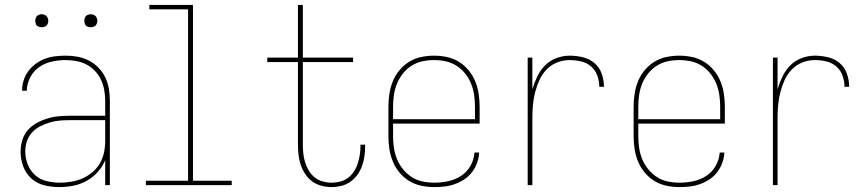

<svg xmlns="http://www.w3.org/2000/svg" viewBox="-20 -755 3540 783"><path d="M221 8Q190 8 160 0.5Q130 -7 107.5 -27.5Q85 -48 74.5 -77Q64 -106 64 -136Q64 -160 71 -183.5Q78 -207 93.5 -224.5Q109 -242 130 -253.5Q151 -265 174 -272Q197 -279 220.5 -281Q244 -283 268 -283H409V-345Q409 -366 405 -388Q401 -410 392 -429.5Q383 -449 367.5 -465.5Q352 -482 332.5 -492Q313 -502 291.5 -506Q270 -510 248 -510Q220 -510 192 -504Q164 -498 140.5 -482Q117 -466 103.5 -440Q90 -414 89 -385H70Q70 -407 76.5 -427.5Q83 -448 96 -465.5Q109 -483 126.5 -495.5Q144 -508 164 -515.5Q184 -523 205.5 -525.5Q227 -528 248 -528Q273 -528 297 -523.5Q321 -519 342.5 -508Q364 -497 381.5 -479Q399 -461 409.5 -439Q420 -417 424 -393Q428 -369 428 -345V0H409V-102Q398 -75 378 -53Q358 -31 332.5 -17Q307 -3 278.5 2.5Q250 8 221 8ZM224 -10Q247 -10 271 -14Q295 -18 316.5 -27.5Q338 -37 356.5 -52.5Q375 -68 387 -88.5Q399 -109 404 -132.5Q409 -156 409 -180V-265H268Q247 -265 226 -263.5Q205 -262 184.5 -256Q164 -250 145 -240.5Q126 -231 111.5 -215.5Q97 -200 90 -179.5Q83 -159 83 -138Q83 -111 93 -85Q103 -59 123 -41Q143 -23 170 -16.5Q197 -10 224 -10ZM350 -644Q345 -644 339.5 -645.5Q334 -647 330.5 -650.5Q327 -654 325.5 -659.5Q324 -665 324 -670Q324 -675 325.5 -680.5Q327 -686 330.5 -689.5Q334 -693 339.5 -695Q345 -697 350 -697Q355 -697 360.5 -695Q366 -693 369.5 -689.5Q373 -686 375 -680.5Q377 -675 377 -670Q377 -665 375 -659.5Q373 -654 369.5 -650.5Q366 -647 360.5 -645.5Q355 -644 350 -644ZM150 -644Q145 -644 139.5 -645.5Q134 -647 130.5 -650.5Q127 -654 125.5 -659.5Q124 -665 124 -670Q124 -675 125.5 -680.5Q127 -686 130.5 -689.5Q134 -693 139.5 -695Q145 -697 150 -697Q155 -697 160.5 -695Q166 -693 169.5 -689.5Q173 -686 175 -680.5Q177 -675 177 -670Q177 -665 175 -659.5Q173 -654 169.5 -650.5Q166 -647 160.5 -645.5Q155 -644 150 -644Z M575 0V-18H747V-717H589V-735H767V-18H925V0Z M1332 8Q1311 8 1290.5 2.5Q1270 -3 1253.5 -15Q1237 -27 1225 -45Q1213 -63 1206.5 -82.5Q1200 -102 1197.5 -123Q1195 -144 1195 -165V-502H1070V-520H1195V-735H1215V-520H1420V-502H1215V-165Q1215 -147 1217 -128.5Q1219 -110 1224.5 -92.5Q1230 -75 1239.5 -59Q1249 -43 1263.5 -31.5Q1278 -20 1296 -15Q1314 -10 1332 -10Q1350 -10 1367.5 -14.5Q1385 -19 1399 -29.5Q1413 -40 1423 -55Q1433 -70 1438.5 -87Q1444 -104 1447 -121.5Q1450 -139 1450 -157V-165H1469V-156Q1469 -136 1466 -116Q1463 -96 1456 -77Q1449 -58 1437 -41.5Q1425 -25 1408.5 -13.5Q1392 -2 1372 3Q1352 8 1332 8Z M1751 8Q1724 8 1698 2.5Q1672 -3 1649.5 -16.5Q1627 -30 1609.5 -51Q1592 -72 1582 -96.5Q1572 -121 1568 -147Q1564 -173 1564 -200V-320Q1564 -346 1568 -372.5Q1572 -399 1582 -423.5Q1592 -448 1609 -468.5Q1626 -489 1648.5 -503Q1671 -517 1697.5 -522.5Q1724 -528 1750 -528Q1776 -528 1802.5 -522.5Q1829 -517 1851.5 -503Q1874 -489 1891 -468.5Q1908 -448 1918 -423.5Q1928 -399 1932 -372.5Q1936 -346 1936 -320V-251H1583V-200Q1583 -176 1586.5 -152Q1590 -128 1599 -106Q1608 -84 1623.5 -65Q1639 -46 1659 -33Q1679 -20 1703 -15Q1727 -10 1751 -10Q1779 -10 1807.5 -16Q1836 -22 1860 -37.5Q1884 -53 1898.5 -78.5Q1913 -104 1915 -133H1934Q1933 -111 1925.5 -90.5Q1918 -70 1905 -53Q1892 -36 1874 -24Q1856 -12 1835.5 -4.5Q1815 3 1793.5 5.5Q1772 8 1751 8ZM1583 -269H1917V-320Q1917 -344 1913.5 -368Q1910 -392 1901 -414Q1892 -436 1877 -455Q1862 -474 1841.5 -487Q1821 -500 1797.5 -505Q1774 -510 1750 -510Q1726 -510 1702.5 -505Q1679 -500 1658.5 -487Q1638 -474 1623 -455Q1608 -436 1599 -414Q1590 -392 1586.5 -368Q1583 -344 1583 -320Z M2132 0V-520H2151V-391Q2159 -418 2171 -443Q2183 -468 2202.5 -488Q2222 -508 2249 -518Q2276 -528 2303 -528Q2330 -528 2357 -521.5Q2384 -515 2404.5 -497.5Q2425 -480 2434 -454Q2443 -428 2443 -401H2424Q2424 -424 2416 -446.5Q2408 -469 2390.5 -484Q2373 -499 2350 -504.5Q2327 -510 2303 -510Q2277 -510 2252.5 -500.5Q2228 -491 2209.5 -472Q2191 -453 2180 -429Q2169 -405 2162.5 -379.5Q2156 -354 2153.5 -328Q2151 -302 2151 -276V0Z M2751 8Q2724 8 2698 2.5Q2672 -3 2649.5 -16.5Q2627 -30 2609.5 -51Q2592 -72 2582 -96.5Q2572 -121 2568 -147Q2564 -173 2564 -200V-320Q2564 -346 2568 -372.5Q2572 -399 2582 -423.5Q2592 -448 2609 -468.5Q2626 -489 2648.5 -503Q2671 -517 2697.5 -522.5Q2724 -528 2750 -528Q2776 -528 2802.5 -522.5Q2829 -517 2851.5 -503Q2874 -489 2891 -468.5Q2908 -448 2918 -423.5Q2928 -399 2932 -372.5Q2936 -346 2936 -320V-251H2583V-200Q2583 -176 2586.5 -152Q2590 -128 2599 -106Q2608 -84 2623.5 -65Q2639 -46 2659 -33Q2679 -20 2703 -15Q2727 -10 2751 -10Q2779 -10 2807.5 -16Q2836 -22 2860 -37.5Q2884 -53 2898.5 -78.5Q2913 -104 2915 -133H2934Q2933 -111 2925.5 -90.5Q2918 -70 2905 -53Q2892 -36 2874 -24Q2856 -12 2835.5 -4.5Q2815 3 2793.5 5.5Q2772 8 2751 8ZM2583 -269H2917V-320Q2917 -344 2913.5 -368Q2910 -392 2901 -414Q2892 -436 2877 -455Q2862 -474 2841.5 -487Q2821 -500 2797.5 -505Q2774 -510 2750 -510Q2726 -510 2702.5 -505Q2679 -500 2658.5 -487Q2638 -474 2623 -455Q2608 -436 2599 -414Q2590 -392 2586.5 -368Q2583 -344 2583 -320Z M3132 0V-520H3151V-391Q3159 -418 3171 -443Q3183 -468 3202.5 -488Q3222 -508 3249 -518Q3276 -528 3303 -528Q3330 -528 3357 -521.5Q3384 -515 3404.5 -497.5Q3425 -480 3434 -454Q3443 -428 3443 -401H3424Q3424 -424 3416 -446.5Q3408 -469 3390.5 -484Q3373 -499 3350 -504.5Q3327 -510 3303 -510Q3277 -510 3252.5 -500.5Q3228 -491 3209.5 -472Q3191 -453 3180 -429Q3169 -405 3162.5 -379.5Q3156 -354 3153.5 -328Q3151 -302 3151 -276V0Z"/></svg>

Font: Iosevka Curly Thin
Style: Regular
Weight: 100
Monospace: yes
Designer: Belleve Invis
Foundry: Belleve Invis
Version: Version 22.1.2; ttfautohint (v1.8.4)